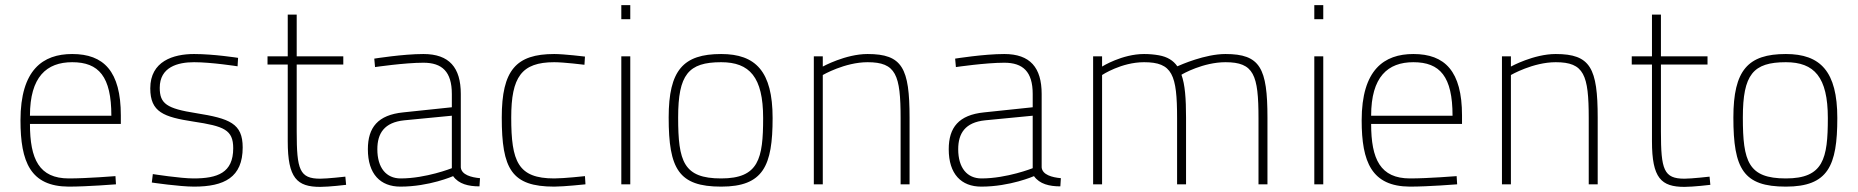

<svg xmlns="http://www.w3.org/2000/svg" viewBox="-20 -720 7257 750"><path d="M249 -23C133 -23 97 -98 97 -236H452V-269C452 -442 385 -509 262 -509C148 -509 60 -448 60 -250C60 -87 99 8 248 9C321 9 433 0 433 0L431 -32C431 -32 319 -23 249 -23ZM97 -268C97 -420 162 -477 262 -477C366 -477 415 -421 415 -268Z M910 -494C910 -494 815 -509 738 -509C657 -509 567 -481 567 -375C567 -282 619 -263 736 -245C855 -227 891 -213 891 -141C891 -45 830 -23 736 -23C685 -23 577 -40 577 -40L573 -7C573 -7 681 9 738 9C856 9 928 -27 928 -144C928 -238 877 -257 746 -278C631 -296 604 -315 604 -377C604 -458 674 -477 738 -477C806 -477 908 -461 908 -461Z M1321 -468V-500H1139V-663H1104V-500H1025V-468H1104V-168C1104 -24 1140 10 1231 10C1266 10 1332 2 1332 2L1329 -30C1329 -30 1259 -22 1231 -22C1150 -22 1139 -57 1139 -206V-468Z M1780 -353C1780 -456 1735 -509 1634 -509C1554 -509 1442 -491 1442 -491L1445 -458C1445 -458 1561 -475 1634 -475C1707 -475 1745 -440 1745 -353V-301L1555 -281C1456 -271 1417 -222 1417 -137C1417 -40 1466 9 1544 9C1657 9 1750 -32 1750 -32C1772 -1 1810 8 1853 8L1855 -24C1821 -27 1783 -37 1780 -66ZM1745 -268V-63C1745 -63 1644 -23 1545 -23C1489 -23 1454 -64 1454 -137C1454 -199 1481 -242 1559 -250Z M2145 -509C1996 -509 1940 -446 1940 -261C1940 -60 1978 9 2145 9C2183 9 2267 0 2267 0L2265 -32C2265 -32 2183 -23 2145 -23C2003 -23 1977 -89 1977 -261C1977 -419 2017 -477 2145 -477C2183 -477 2263 -467 2263 -467L2265 -499C2265 -499 2183 -509 2145 -509Z M2407 0H2442V-500H2407ZM2407 -645H2442V-700H2407Z M2797 -509C2649 -509 2592 -446 2592 -261C2592 -60 2631 9 2797 9C2962 9 2998 -72 2998 -259C2998 -441 2932 -509 2797 -509ZM2797 -23C2650 -23 2629 -89 2629 -261C2629 -429 2669 -477 2797 -477C2908 -477 2961 -419 2961 -259C2961 -100 2944 -23 2797 -23Z M3194 0V-427C3194 -427 3280 -477 3369 -477C3480 -477 3498 -428 3498 -258V0H3533V-260C3533 -454 3505 -509 3369 -509C3283 -509 3194 -460 3194 -460V-500H3159V0Z M4049 -353C4049 -456 4004 -509 3903 -509C3823 -509 3711 -491 3711 -491L3714 -458C3714 -458 3830 -475 3903 -475C3976 -475 4014 -440 4014 -353V-301L3824 -281C3725 -271 3686 -222 3686 -137C3686 -40 3735 9 3813 9C3926 9 4019 -32 4019 -32C4041 -1 4079 8 4122 8L4124 -24C4090 -27 4052 -37 4049 -66ZM4014 -268V-63C4014 -63 3913 -23 3814 -23C3758 -23 3723 -64 3723 -137C3723 -199 3750 -242 3828 -250Z M4285 0V-427C4285 -427 4360 -477 4449 -477C4560 -477 4578 -428 4578 -258V0H4613V-260C4613 -335 4609 -390 4595 -428C4599 -431 4680 -477 4767 -477C4878 -477 4896 -428 4896 -258V0H4931V-260C4931 -454 4903 -509 4767 -509C4687 -509 4593 -467 4579 -461C4563 -484 4540 -498 4507 -504C4490 -507 4471 -509 4449 -509C4363 -509 4285 -460 4285 -460V-500H4250V0Z M5114 0H5149V-500H5114ZM5114 -645H5149V-700H5114Z M5488 -23C5372 -23 5336 -98 5336 -236H5691V-269C5691 -442 5624 -509 5501 -509C5387 -509 5299 -448 5299 -250C5299 -87 5338 8 5487 9C5560 9 5672 0 5672 0L5670 -32C5670 -32 5558 -23 5488 -23ZM5336 -268C5336 -420 5401 -477 5501 -477C5605 -477 5654 -421 5654 -268Z M5882 0V-427C5882 -427 5968 -477 6057 -477C6168 -477 6186 -428 6186 -258V0H6221V-260C6221 -454 6193 -509 6057 -509C5971 -509 5882 -460 5882 -460V-500H5847V0Z M6650 -468V-500H6468V-663H6433V-500H6354V-468H6433V-168C6433 -24 6469 10 6560 10C6595 10 6661 2 6661 2L6658 -30C6658 -30 6588 -22 6560 -22C6479 -22 6468 -57 6468 -206V-468Z M6956 -509C6808 -509 6751 -446 6751 -261C6751 -60 6790 9 6956 9C7121 9 7157 -72 7157 -259C7157 -441 7091 -509 6956 -509ZM6956 -23C6809 -23 6788 -89 6788 -261C6788 -429 6828 -477 6956 -477C7067 -477 7120 -419 7120 -259C7120 -100 7103 -23 6956 -23Z"/></svg>

Font: TitilliumText22L
Style: 1 wt
Weight: 100
Designer: Campivisivi
Foundry: Campivisivi
Version: 1.000